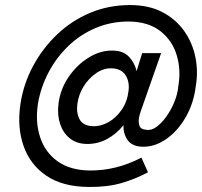

<svg xmlns="http://www.w3.org/2000/svg" viewBox="-20 -730 799 759"><path d="M61 -320Q73 -399 111 -469.5Q149 -540 206.5 -594.5Q264 -649 337 -679.5Q410 -710 494 -710Q568 -710 621 -682.5Q674 -655 707 -609Q740 -563 752 -506Q764 -449 754 -390Q746 -322 714 -266.5Q682 -211 636 -179.5Q590 -148 541 -150Q501 -152 484 -177Q467 -202 468 -235Q440 -200 402.5 -180Q365 -160 321 -161Q282 -162 255.5 -183.5Q229 -205 217.5 -240.5Q206 -276 211 -318Q218 -377 251 -425.5Q284 -474 331.5 -503Q379 -532 428 -530Q468 -529 490 -505.5Q512 -482 520 -449L542 -520H617L536 -289Q534 -283 532 -276Q530 -269 529 -262Q527 -246 531.5 -232.5Q536 -219 557 -217Q576 -213 596.5 -227Q617 -241 636 -267Q655 -293 668.5 -325Q682 -357 685 -390Q696 -454 678.5 -512Q661 -570 614 -607Q567 -644 489 -645Q419 -645 358.5 -619.5Q298 -594 250.5 -548.5Q203 -503 172 -444Q141 -385 130 -320Q119 -248 138.5 -188Q158 -128 207.5 -92.5Q257 -57 334 -56Q440 -55 539 -107L565 -49Q515 -22 459 -6Q403 10 329 9Q227 8 163 -35.5Q99 -79 73 -153.5Q47 -228 61 -320ZM286 -320Q281 -284 294.5 -258.5Q308 -233 347 -231Q378 -230 408.5 -247Q439 -264 461 -296Q483 -328 488 -370Q493 -407 476 -433Q459 -459 421 -460Q390 -461 360.5 -441Q331 -421 311 -389Q291 -357 286 -320Z"/></svg>

Font: Von Book
Style: Italic
Weight: 400
Version: Version 4.000; ttfautohint (v1.8.4.7-5d5b)